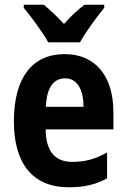

<svg xmlns="http://www.w3.org/2000/svg" viewBox="-20 -786 537 816"><path d="M185 -606H320C343 -649 393 -716 423 -753V-766H339C311 -744 283 -720 252 -684C222 -717 191 -745 166 -766H81V-753C112 -715 163 -647 185 -606ZM255 -556C117 -556 39 -456 39 -270C39 -92 118 10 273 10C338 10 388 -2 435 -28V-138C384 -109 340 -98 287 -98C213 -98 175 -144 174 -236H462V-309C462 -462 386 -556 255 -556ZM257 -453C308 -453 335 -405 335 -332H175C178 -417 210 -453 257 -453Z"/></svg>

Font: Noto Sans Myanmar Condensed
Style: Bold
Weight: 700
Width: 3
Designer: Monotype Design Team
Foundry: Monotype Imaging Inc.
Version: Version 2.107